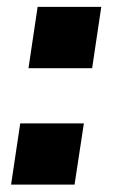

<svg xmlns="http://www.w3.org/2000/svg" viewBox="-20 -528 333 546"><path d="M61 -334 87 -508.5H268L242 -334ZM11.5 -3 37.5 -177H218.5L192 -3Z"/></svg>

Font: Public Sans ExtraBold
Style: Italic
Weight: 800
Italic angle: -8°
Designer: The Public Sans project authors (U.S. Web Design System). Libre Franklin designed by Pablo Impallari and Rodrigo Fuenzal
Version: Version 1.007; ttfautohint (v1.8.1) -l 8 -r 50 -G 200 -x 14 